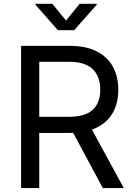

<svg xmlns="http://www.w3.org/2000/svg" viewBox="-20 -962 684 982"><path d="M87.9 -727.5H336.9Q419.4 -727.5 475.1 -699Q530.8 -670.4 557.9 -619.9Q585 -569.3 585 -502.9Q585 -436.5 557.9 -387Q530.8 -337.4 475.3 -309.8Q419.9 -282.2 337.4 -282.2H139.6V-364.7H333Q416 -364.7 454.3 -400.4Q492.7 -436 492.7 -502.9Q492.7 -570.8 454.1 -608.4Q415.5 -646 332 -646H180.7V0H87.9ZM330.1 -327.6H434.6L613.3 0H505.9ZM317.9 -856.9 387.2 -942.4H474.6V-938L359.4 -807.6H275.9L161.1 -938V-942.4H247.6Z"/></svg>

Font: Inter RS Variable
Style: Regular
Weight: 400
Designer: Rasmus Andersson (customised by Maria Ramos and Noel Pretorius)
Foundry: rsms
Version: Version 3.001;Glyphs 3.2.3 (3260)